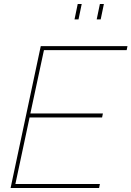

<svg xmlns="http://www.w3.org/2000/svg" viewBox="-20 -941 658 961"><path d="M353 -844 369 -921H389L373 -844ZM464 -844 480 -921H500L484 -844ZM184 -710H618L614 -690H200L132 -373H495L491 -353H128L57 -20H480L476 0H33Z"/></svg>

Font: Raleway-v4020 Thin
Style: Italic
Weight: 250
Italic angle: -12°
Designer: Matt McInerney, Pablo Impallari, Rodrigo Fuenzalida
Foundry: Matt McInerney, Pablo Impallari, Rodrigo Fuenzalida
Version: Version 4.020;PS 004.020;hotconv 1.0.88;makeotf.lib2.5.64775